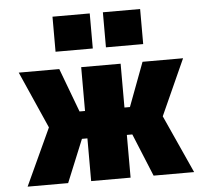

<svg xmlns="http://www.w3.org/2000/svg" viewBox="-53 -817 942 873"><g transform="rotate(-5 418.0 -380.0)"><path d="M448 -600V-760H618V-600ZM218 -600V-760H388V-600ZM328 -520H508V-320H533L608 -520H793L678 -265L798 0H613L533 -195H508V0H328V-195H303L223 0H38L158 -260L43 -520H228L303 -320H328Z"/></g></svg>

Font: Mplus 1p Black
Style: Regular
Weight: 900
Version: Version 1.061